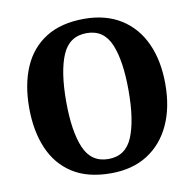

<svg xmlns="http://www.w3.org/2000/svg" viewBox="-81 -808 913 900"><g transform="rotate(-10 375.0 -357.5)"><path d="M376 10Q266 10 194 -36Q122 -82 86.5 -165Q51 -248 51 -359Q51 -469 86.5 -551.5Q122 -634 194.5 -679.5Q267 -725 377 -725Q479 -725 551.5 -679.5Q624 -634 661.5 -551.5Q699 -469 699 -358Q699 -247 661 -164.5Q623 -82 551 -36Q479 10 376 10ZM376 -58Q458 -58 491 -137Q524 -216 524 -358Q524 -500 491 -578.5Q458 -657 377 -657Q294 -657 260.5 -578.5Q227 -500 227 -358Q227 -216 260.5 -137Q294 -58 376 -58Z"/></g></svg>

Font: Noto Serif Armenian SemiCondensed ExtraBold
Style: Regular
Weight: 800
Width: 4
Designer: Monotype Design Team
Foundry: Monotype Imaging Inc.
Version: Version 2.008; ttfautohint (v1.8.4.7-5d5b)